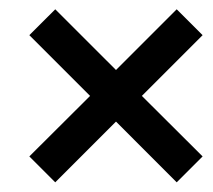

<svg xmlns="http://www.w3.org/2000/svg" viewBox="-20 -426 453 409"><path d="M411.6 -92.8 356.4 -37.6 227.1 -167 97.7 -37.6 42.5 -92.8 171.9 -221.7 42.5 -351.1 97.7 -406.2 227.1 -276.9 356.4 -406.2 411.6 -351.1 282.2 -221.7Z"/></svg>

Font: Keraleeyam
Style: Regular
Weight: 400
Designer: Hussain K. H.
Foundry: Swathanthra Malayalam Computing(SMC) http://smc.org.in
Version: Version 3.0.0+20221109